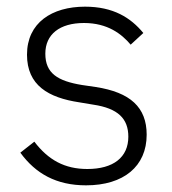

<svg xmlns="http://www.w3.org/2000/svg" viewBox="-20 -544 517 576"><path d="M238 12C351 12 420 -45 420 -140C420 -222 371 -267 267 -283L226 -289C153 -301 116 -324 116 -383C116 -441 159 -475 232 -475C303 -475 345 -442 372 -410L410 -445C372 -491 320 -524 235 -524C136 -524 61 -476 61 -380C61 -288 125 -251 218 -237L260 -230C334 -219 365 -188 365 -134C365 -72 320 -37 242 -37C174 -37 125 -64 83 -119L41 -86C87 -23 149 12 238 12Z"/></svg>

Font: IBM Plex Devanagari Light
Style: Regular
Weight: 300
Designer: Mike Abbink, Paul van der Laan, Pieter van Rosmalen, Erin McLaughlin
Foundry: Bold Monday
Version: Version 1.0